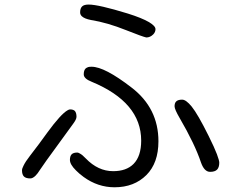

<svg xmlns="http://www.w3.org/2000/svg" viewBox="-20 -772 1040 826"><path d="M281.2 -301.3Q276.9 -301.3 270.5 -297.4Q241.7 -281.2 183.6 -201.7Q145 -147.9 108.9 -101.6Q89.4 -76.7 81.1 -59.1Q74.7 -46.9 74.7 -39.1Q74.7 -21 83 -12.7Q91.3 -4.4 110.4 -4.4Q121.1 -4.4 133.3 -16.6Q142.1 -25.4 151.4 -40.5L180.2 -82L293.5 -237.8Q309.1 -258.3 309.1 -269.5Q309.1 -287.1 301.8 -294.9Q294.9 -301.3 281.2 -301.3ZM763.7 -343.3Q745.6 -343.3 737.8 -335.4Q731 -328.6 731 -314.5Q731 -301.8 752.9 -264.2Q817.9 -152.8 844.7 -72.8Q858.9 -32.7 883.8 -32.7Q904.3 -32.7 913.8 -42.2Q923.3 -51.8 923.3 -72.3Q923.3 -81.5 913.3 -108.4Q903.3 -135.3 877.4 -187.5Q831.1 -280.8 804.7 -313.5Q780.3 -343.3 763.7 -343.3ZM312.5 -115.7Q295.9 -115.7 288.3 -108.2Q280.8 -100.6 280.8 -84Q280.8 -64.5 306.6 -39.1Q319.8 -25.4 339.8 -10.7Q400.9 33.7 472.7 33.7Q557.1 33.7 609.9 -19Q661.6 -70.8 661.6 -164.1Q661.6 -306.6 546.4 -395Q430.2 -484.9 374 -484.9Q364.3 -484.9 359.4 -483.4Q351.6 -480.5 348.1 -477.1Q340.3 -469.2 340.3 -452.1Q340.3 -433.6 374 -420.4Q587.4 -332 587.4 -167Q587.4 -99.6 554.2 -66.4Q523.4 -35.6 466.8 -35.6Q401.9 -35.6 349.1 -90.3Q334.5 -106 323.2 -111.8Q316.9 -115.7 312.5 -115.7ZM361.3 -752.4Q341.3 -752.4 333 -744.1Q324.7 -735.8 324.7 -718.8Q324.7 -709.5 331.5 -702.6Q342.8 -691.4 371.1 -686Q441.4 -674.8 522.9 -642.1Q594.2 -613.8 609.4 -610.8Q626 -610.8 639.2 -624Q648.9 -633.8 648.9 -646.5Q648.9 -660.2 621.1 -676.8Q590.3 -694.8 529.3 -713.9Q403.8 -752.4 361.3 -752.4Z"/></svg>

Font: YuPearl-ExtraLight
Style: ExtraLight
Weight: 200
Designer: Max Yao
Foundry: Max-Everyday
Version: Version 1.011; ttfautohint (v1.8.3)